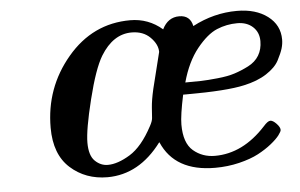

<svg xmlns="http://www.w3.org/2000/svg" viewBox="-40 -513 908 581"><g transform="rotate(-5 413.5 -222.5)"><path d="M106 -152.8Q106 -273.9 182.9 -365Q259.8 -456.1 374 -456.1Q429.2 -456.1 471.2 -419.9Q488.3 -455.1 522.9 -455.1Q556.2 -455.1 563 -421.9Q627.9 -456.1 698.2 -456.1Q755.4 -456.1 791.3 -429Q827.1 -401.9 827.1 -357.9Q827.1 -344.7 823 -330.8Q818.8 -316.9 807.9 -295.9Q796.9 -274.9 769 -256.8Q741.2 -238.8 700.2 -230Q647 -217.8 523.9 -217.8H514.2Q501 -155.8 501 -127.9Q501 -71.8 528.6 -48.3Q556.2 -24.9 594.2 -24.9Q679.2 -24.9 749 -101.1Q762.2 -116.2 770 -116.2Q777.8 -116.2 788.3 -105.2Q798.8 -94.2 798.8 -85.9Q798.8 -81.1 790.5 -70.1Q782.2 -59.1 764.6 -44.9Q747.1 -30.8 723.6 -18.3Q700.2 -5.9 665 2.7Q629.9 11.2 591.8 11.2Q469.7 11.2 430.2 -80.1H429.2Q361.3 10.7 265.1 11.2Q198.2 11.2 152.1 -30.3Q106 -71.8 106 -152.8ZM269 -25.9Q298.8 -25.9 336.4 -48.8Q374 -71.8 405.8 -131.8Q413.6 -146 414.3 -155.5Q415 -165 416.5 -187Q418 -209 425.8 -243.2Q452.6 -351.1 453.1 -353Q453.1 -376 431.6 -397.5Q410.2 -418.9 375 -418.9Q318.8 -418.9 280.8 -356.9Q257.8 -318.8 235.4 -228Q212.9 -137.2 212.9 -98.1Q212.9 -59.1 230 -42.5Q247.1 -25.9 269 -25.9ZM523.9 -253.9Q552.7 -253.9 571.8 -254.4Q590.8 -254.9 622.3 -258.1Q653.8 -261.2 674.8 -268.1Q695.8 -274.9 717.3 -285.9Q738.8 -296.9 750 -315.4Q761.2 -334 761.2 -358.9Q761.2 -385.7 743.2 -402.3Q725.1 -418.9 695.8 -418.9Q663.6 -418.9 633.8 -406.5Q604 -394 572.5 -355Q541 -315.9 523.9 -253.9Z"/></g></svg>

Font: CMU Serif
Style: BoldItalic
Weight: 700
Italic angle: -14.04°
Version: Version 0.7.0